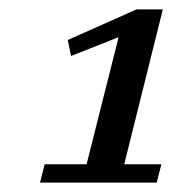

<svg xmlns="http://www.w3.org/2000/svg" viewBox="-20 -718 373 408"><path d="M75 -369H164L232 -639L131 -599L124 -633L270 -698H326L244 -369H323L313 -330H65Z"/></svg>

Font: IBM Plex Serif Medm
Style: Italic
Weight: 500
Italic angle: -14°
Designer: Mike Abbink, Paul van der Laan, Pieter van Rosmalen
Foundry: Bold Monday
Version: Version 3.001